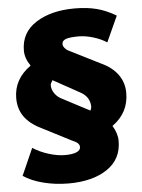

<svg xmlns="http://www.w3.org/2000/svg" viewBox="-60 -759 734 994"><g transform="rotate(-5 307.5 -262.0)"><path d="M508 -89Q533 -48 533 -9Q533 86 457 137Q381 188 257 188Q188 188 125.5 172Q63 156 22 128L84 -12Q119 11 165 25.5Q211 40 250 40Q289 40 310 31Q331 22 331 5Q331 -6 322.5 -14.5Q314 -23 292 -32L140 -110Q82 -138 53 -178.5Q24 -219 24 -275Q24 -374 113 -437Q85 -477 85 -517Q85 -611 164 -661.5Q243 -712 365 -712Q430 -712 480 -699Q530 -686 580 -656L519 -522Q491 -541 450 -553.5Q409 -566 374 -566Q327 -566 307 -558.5Q287 -551 287 -533Q287 -523 297 -511.5Q307 -500 324 -493L477 -416Q534 -390 564 -348.5Q594 -307 594 -253Q594 -150 508 -89ZM401 -178Q407 -189 407 -197Q407 -250 355 -277L219 -352Q208 -335 208 -327Q208 -303 223 -282.5Q238 -262 262 -251Z"/></g></svg>

Font: Nunito Sans Heavy Heavy
Style: Italic
Weight: 400
Italic angle: -4.541°
Designer: Vernon Adams
Foundry: Vernon Adams
Version: Version 2.002